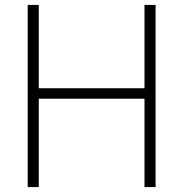

<svg xmlns="http://www.w3.org/2000/svg" viewBox="-20 -760 744 780"><path d="M92.5 0V-740H137.5V-401.5H567V-740H612V0H567V-359H137.5V0Z"/></svg>

Font: Encode Sans XLt
Style: Regular
Weight: 200
Designer: Multiple Designers
Foundry: Impallari Type
Version: Version 3.002; ttfautohint (v1.8.3) -l 8 -r 50 -G 200 -x 14 